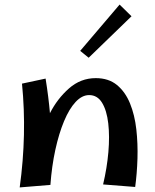

<svg xmlns="http://www.w3.org/2000/svg" viewBox="-20 -807 678 838"><path d="M200 0 66 11Q98 -221 76 -442L179 -464Q192 -383 198 -313Q230 -376 281 -421Q332 -466 398 -466Q454 -466 490.5 -436Q527 -406 547.5 -355.5Q568 -305 575 -242.5Q582 -180 580 -115Q578 -50 570 9L430 -2Q447 -74 453 -143Q459 -212 452.5 -268.5Q446 -325 425.5 -358.5Q405 -392 369 -392Q338 -392 310 -362Q282 -332 259.5 -278Q237 -224 221.5 -153Q206 -82 200 0ZM367 -555 330 -585 502 -787 554 -736Z"/></svg>

Font: Marhey
Style: Regular
Weight: 400
Designer: Nur Syamsi & Bustanul Arifin
Foundry: Namelatype
Version: Version 1.000; ttfautohint (v1.8.4.7-5d5b)